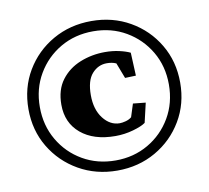

<svg xmlns="http://www.w3.org/2000/svg" viewBox="-67 -629 774 712"><g transform="rotate(-10 320.0 -273.5)"><path d="M320.3 7.8Q240.2 7.8 175.3 -29.3Q110.4 -66.4 72.3 -130.1Q34.2 -193.8 34.2 -273.4Q34.2 -353.5 72 -417.2Q109.9 -481 174.8 -518.1Q239.7 -555.2 320.3 -555.2Q400.4 -555.2 465.1 -518.1Q529.8 -481 567.6 -417.2Q605.5 -353.5 605.5 -273.4Q605.5 -193.8 567.6 -130.1Q529.8 -66.4 465.1 -29.3Q400.4 7.8 320.3 7.8ZM335 -119.6Q253.4 -119.6 205.3 -159.9Q157.2 -200.2 157.2 -268.6Q157.2 -324.7 184.6 -361.1Q211.9 -397.5 256.1 -415.3Q300.3 -433.1 350.1 -433.1Q378.4 -433.1 403.3 -427.5Q428.2 -421.9 444.3 -414.1L448.2 -327.1L407.2 -325.7L384.8 -384.3Q376 -388.2 367.4 -389.6Q358.9 -391.1 349.6 -391.1Q316.9 -391.1 293.9 -365.2Q271 -339.4 271 -284.7Q271 -230.5 296.9 -197Q322.8 -163.6 358.9 -163.6Q368.2 -163.6 381.3 -167Q394.5 -170.4 403.8 -178.2L419.4 -227.1L466.8 -222.2L449.7 -148.9Q435.1 -138.2 402.3 -128.9Q369.6 -119.6 335 -119.6ZM320.3 -30.3Q388.7 -30.3 443.6 -62.3Q498.5 -94.2 530.8 -149.4Q563 -204.6 563 -273.9Q563 -342.8 530.8 -397.7Q498.5 -452.6 443.6 -484.6Q388.7 -516.6 320.3 -516.6Q251.5 -516.6 196.5 -484.6Q141.6 -452.6 109.4 -397.7Q77.1 -342.8 77.1 -273.9Q77.1 -204.6 109.4 -149.4Q141.6 -94.2 196.5 -62.3Q251.5 -30.3 320.3 -30.3Z"/></g></svg>

Font: Lateef
Style: Bold
Weight: 700
Designer: SIL International
Foundry: SIL International
Version: Version 4.200